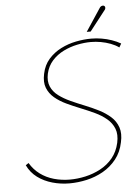

<svg xmlns="http://www.w3.org/2000/svg" viewBox="-59 -917 696 974"><g transform="rotate(-5 289.0 -430.0)"><path d="M507 -846Q511 -850 512.5 -854.5Q514 -859 513 -863.5Q512 -868 508 -870Q505 -872 500.5 -871.5Q496 -871 492 -868.5Q488 -866 485 -861L409 -746H429ZM567 -653 578 -672Q557 -684 532.5 -692.5Q508 -701 481.5 -705.5Q455 -710 428 -710Q391 -710 350.5 -702Q310 -694 273.5 -675.5Q237 -657 210.5 -627Q184 -597 175 -553Q166 -511 177.5 -481.5Q189 -452 214.5 -430.5Q240 -409 274 -393Q308 -377 344.5 -362.5Q381 -348 415 -332Q449 -316 474.5 -294.5Q500 -273 511.5 -243.5Q523 -214 514 -172Q504 -127 478 -95.5Q452 -64 415.5 -44.5Q379 -25 338.5 -16Q298 -7 259 -7Q217 -7 178 -18Q139 -29 108 -52Q77 -75 57 -109L42 -99Q60 -61 93 -36.5Q126 -12 168.5 0Q211 12 255 12Q299 12 343.5 2Q388 -8 427 -30Q466 -52 494.5 -87.5Q523 -123 533 -173Q543 -217 532 -249Q521 -281 495.5 -303.5Q470 -326 436.5 -343Q403 -360 366.5 -374.5Q330 -389 296 -404.5Q262 -420 236 -439.5Q210 -459 198 -486.5Q186 -514 194 -552Q203 -591 227.5 -618Q252 -645 285.5 -661.5Q319 -678 355.5 -685.5Q392 -693 425 -693Q450 -693 475.5 -688.5Q501 -684 525 -675Q549 -666 567 -653Z"/></g></svg>

Font: Advent Pro Thin
Style: Italic
Weight: 250
Italic angle: -12°
Version: Version 3.000